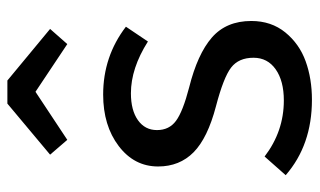

<svg xmlns="http://www.w3.org/2000/svg" viewBox="-188 -644 844 507"><g transform="rotate(-90 233.5 -390.0)"><path d="M118.2 -633.8 79.1 -679.2 213.9 -792H274.9L411.1 -679.2L371.1 -633.8L245.1 -717.8ZM237.8 -539.1Q338.4 -539.1 417 -479L377.9 -420.9Q307.1 -465.8 241.2 -465.8Q196.3 -465.8 170.2 -447.3Q144 -428.7 144 -397Q144 -364.7 168.5 -346.7Q192.9 -328.6 256.8 -312Q344.7 -290 388.4 -252Q432.1 -213.9 432.1 -147.9Q432.1 -95.2 401.9 -58.1Q371.6 -21 325.7 -4.4Q279.8 12.2 224.1 12.2Q104.5 12.2 24.9 -57.1L74.2 -112.8Q140.6 -62 222.2 -62Q273.9 -62 304.4 -83.5Q335 -105 335 -142.1Q335 -181.2 309.1 -201.2Q283.2 -221.2 207 -241.2Q123 -263.2 85.4 -300.3Q47.9 -337.4 47.9 -394Q47.9 -457 101.8 -498Q155.8 -539.1 237.8 -539.1Z"/></g></svg>

Font: FiraGO
Style: Regular
Weight: 400
Designer: bBox Type
Foundry: bBox Type GmbH
Version: Version 1.001;PS 001.001;hotconv 1.0.88;makeotf.lib2.5.64775